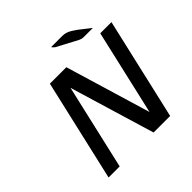

<svg xmlns="http://www.w3.org/2000/svg" viewBox="-212 -1047 1237 1237"><g transform="rotate(-45 407.0 -428.0)"><path d="M426 -856H526Q543 -856 559 -851.5Q575 -847 594 -835Q613 -823 625 -814Q637 -805 663.5 -784Q690 -763 703 -753H616Q603 -753 586 -761L443 -837Q427 -850 426 -856ZM93 0 253 -695H403L578 -112L712 -695H814L654 0H503L328 -582L194 0Z"/></g></svg>

Font: Coval
Style: Medium Italic
Weight: 500
Foundry: Context Ltd
Version: Version 001.000